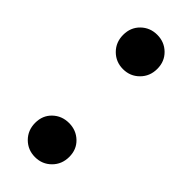

<svg xmlns="http://www.w3.org/2000/svg" viewBox="-204 -725 672 672"><g transform="rotate(45 132.0 -389.0)"><path d="M47.8 -607.8Q47.8 -644.4 72.2 -668.3Q96.7 -692.2 132.2 -692.2Q167.8 -692.2 192.2 -668.3Q216.7 -644.4 216.7 -607.8Q216.7 -571.1 192.2 -546.7Q167.8 -522.2 132.2 -522.2Q96.7 -522.2 72.2 -546.7Q47.8 -571.1 47.8 -607.8ZM47.8 -172.2Q47.8 -208.9 72.2 -232.2Q96.7 -255.6 132.2 -255.6Q167.8 -255.6 192.2 -232.2Q216.7 -208.9 216.7 -172.2Q216.7 -135.6 192.2 -111.1Q167.8 -86.7 132.2 -86.7Q96.7 -86.7 72.2 -111.1Q47.8 -135.6 47.8 -172.2Z"/></g></svg>

Font: Paperlogy 6 SemiBold
Style: Regular
Weight: 600
Designer: redesigned by Lee Juim, glyphs from Gmarket Sans & Montserrat
Foundry: PT&
Version: Version 1.001